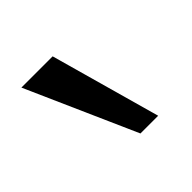

<svg xmlns="http://www.w3.org/2000/svg" viewBox="-85 -912 471 471"><g transform="rotate(-45 150.0 -677.0)"><path d="M162.1 -534.2 35.2 -820.3H143.6L223.6 -534.2Z"/></g></svg>

Font: Batunionen A1
Style: Regular
Weight: 400
Designer: HanYang I&C Co.,Ltd.
Foundry: HanYang I&C Co.,Ltd.
Version: Version 2.50; ttfautohint (v1.6)